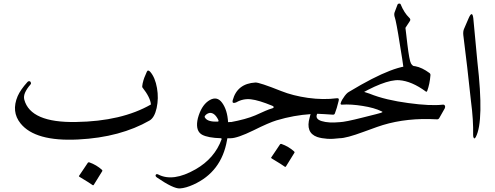

<svg xmlns="http://www.w3.org/2000/svg" viewBox="-20 -774 2771 1075"><path d="M821 -372Q835 -356 844.5 -333Q854 -310 859 -281Q869 -224 857 -169Q845 -115 817 -99Q737 -53 637 -26Q537 1 417 7Q177 19 95 -83Q42 -149 79 -236Q87 -254 100.5 -273.5Q114 -293 133 -314Q139 -321 146 -319Q151 -318 153 -311Q155 -305 150 -300Q132 -280 121 -257Q111 -235 116 -216Q151 -86 406 -91Q534 -93 638.5 -117.5Q743 -142 825 -189Q822 -228 777 -285Q775 -288 779 -309Q780 -311 780 -312Q785 -336 802 -372Q808 -386 821 -372ZM472 137Q474 134 480 135Q520 149 551 177Q555 181 552 185L505 261Q502 266 495 260Q491 257 474 246Q457 235 425 216Q420 213 423 210Z M1251 11Q1220 189 1062 260Q1042 269 1023 274.5Q1004 280 987 281Q951 283 859 220Q848 212 852 205Q856 198 866 203Q949 246 1075 174Q1182 113 1221 5Q1221 1 1218 0Q1144 -2 1111 -20Q1076 -40 1085 -98Q1086 -105 1088 -112.5Q1090 -120 1093 -129Q1114 -191 1155 -214Q1196 -237 1224 -198Q1253 -158 1257 -90Q1261 -90 1264.5 -90.5Q1268 -91 1272 -91Q1287 -91 1290 -68Q1293 -46 1287 -23Q1281 0 1272 0H1253Q1253 3 1251 11ZM1203 -101Q1183 -143 1155 -142Q1138 -139 1128 -126Q1123 -120 1130 -112Q1146 -91 1199 -93Q1205 -93 1203 -101Z M1410 -312Q1432 -313 1555 -264Q1620 -238 1704 -226Q1791 -214 1866 -224Q1881 -226 1876 -209Q1866 -167 1855 -139Q1852 -131 1843 -132Q1818 -134 1796 -135Q1774 -136 1756 -137Q1742 -108 1781 -96Q1820 -84 1881 -90Q1921 -93 1900 -22Q1894 -2 1881 0Q1843 5 1812 3Q1781 1 1756 -7Q1689 -31 1714 -117Q1716 -124 1717 -128.5Q1718 -133 1719 -135Q1673 -132 1625.5 -123.5Q1578 -115 1528 -100Q1508 -94 1475.5 -80Q1443 -66 1399 -44Q1309 0 1271 0Q1258 0 1250 -20Q1243 -39 1247 -62Q1253 -87 1271 -90Q1314 -98 1348.5 -107.5Q1383 -117 1409 -128Q1442 -143 1465 -153Q1488 -163 1503 -167Q1514 -170 1512 -175Q1512 -179 1504 -182Q1429 -213 1385 -218Q1341 -223 1303 -201Q1294 -197 1287 -198Q1280 -199 1283 -213Q1308 -306 1410 -312ZM1548 34Q1550 31 1556 32Q1596 46 1627 74Q1631 78 1628 82L1581 158Q1578 163 1571 157Q1567 154 1550 143Q1533 132 1501 113Q1496 110 1499 107Z M2048 -250Q2095 -231 2150 -218Q2205 -205 2266 -197Q2389 -180 2459 -188Q2468 -189 2471 -182Q2474 -175 2470 -167L2440 -114Q2435 -104 2423 -106Q2260 -115 2124 -74Q2119 -73 2092 -63.5Q2065 -54 2016 -36Q1919 0 1881 0Q1869 0 1861 -34Q1851 -89 1882 -90Q1913 -91 2011 -116Q2059 -128 2084.5 -134.5Q2110 -141 2112 -142Q2114 -143 2115 -143.5Q2116 -144 2117 -144Q2125 -147 2118 -150Q2096 -161 2069 -168.5Q2042 -176 2010 -181Q1979 -186 1949.5 -188Q1920 -190 1894 -188Q1886 -188 1887 -195Q1890 -206 1896 -216Q1902 -226 1910 -237Q1927 -260 1944 -264Q1984 -274 2048 -250Z M2306 -403Q2343 -396 2385 -365Q2391 -360 2390 -352Q2386 -303 2372 -265Q2369 -258 2365 -261Q2285 -320 2215 -325Q2133 -330 1960 -226Q1911 -219 1936 -261Q2206 -424 2306 -403Z M2206 -749Q2209 -754 2215 -754Q2223 -754 2224 -748Q2243 -702 2271 -675Q2280 -667 2276 -658Q2274 -654 2270 -648.5Q2266 -643 2261 -635Q2250 -619 2250 -618Q2250 -617 2253 -593.5Q2256 -570 2261 -525Q2272 -435 2281 -419Q2289 -406 2297 -404Q2310 -403 2294 -379Q2277 -355 2259 -361Q2240 -367 2237 -409Q2236 -417 2232 -444Q2228 -471 2220 -518Q2209 -589 2201.5 -628Q2194 -667 2191 -675Q2185 -692 2189 -704Z M2603 -670Q2624 -719 2630 -672L2653 -427Q2691 -96 2644 -7Q2637 5 2633 -1Q2629 -6 2629 -18Q2631 -102 2617 -207Q2617 -211 2596 -397L2574 -578Q2572 -598 2578 -612Z"/></svg>

Font: Amiri Modified
Style: Regular
Weight: 400
Version: 0.117-H1